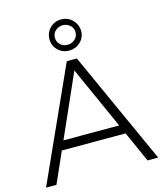

<svg xmlns="http://www.w3.org/2000/svg" viewBox="-135 -1050 979 1150"><g transform="rotate(-15 354.0 -475.0)"><path d="M701.5 0H635.5L550.5 -190.5H155L70.5 0H6L322 -699.5H384.5ZM525.5 -246.5 351.5 -634 180 -246.5ZM353.5 -757Q312 -757 283.8 -784.8Q255.5 -812.5 255.5 -853.5Q255.5 -878.5 267.8 -900.5Q280 -922.5 302.2 -936.2Q324.5 -950 353.5 -950Q384 -950 406.2 -935.2Q428.5 -920.5 440.2 -898.2Q452 -876 452 -853.5Q452 -811.5 422.8 -784.2Q393.5 -757 353.5 -757ZM353.5 -793Q378.5 -793 398 -810Q417.5 -827 417.5 -853.5Q417.5 -881 398 -897.5Q378.5 -914 353.5 -914Q330 -914 309.8 -897.8Q289.5 -881.5 289.5 -853.5Q289.5 -828 307.5 -810.5Q325.5 -793 353.5 -793Z"/></g></svg>

Font: Argentum Novus Light
Style: Regular
Weight: 300
Designer: Julieta Ulanovsky (font) & Cristiano Sobral (main changes)
Foundry: Julieta Ulanovsky (font) & Cristiano Sobral (main changes)
Version: Version 3.00;November 27, 2020;FontCreator 13.0.0.2655 64-bi